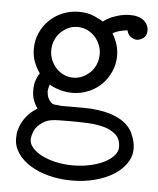

<svg xmlns="http://www.w3.org/2000/svg" viewBox="-50 -485 625 758"><g transform="rotate(5 262.5 -106.5)"><path d="M29 82Q29 78 30 64.5Q31 51 38 33Q45 15 60 -5Q75 -25 103 -42Q96 -51 88 -69.5Q80 -88 80 -114Q80 -137 86 -153.5Q92 -170 100 -182Q89 -196 78.5 -220.5Q68 -245 68 -277Q68 -309 80.5 -338Q93 -367 115 -389Q137 -411 167.5 -424Q198 -437 233 -437Q268 -437 293 -426Q318 -415 330 -407Q347 -420 364.5 -427Q382 -434 396.5 -437.5Q411 -441 421.5 -441.5Q432 -442 436 -442Q456 -442 470 -437Q484 -432 492.5 -424Q501 -416 505 -406.5Q509 -397 509 -388Q509 -366 495.5 -356.5Q482 -347 469 -347Q461 -347 448 -354Q435 -361 430 -381Q420 -380 404 -376.5Q388 -373 372 -364Q398 -321 398 -277Q398 -244 385 -214.5Q372 -185 350 -163Q328 -141 297.5 -128.5Q267 -116 233 -116Q215 -116 199 -119.5Q183 -123 171 -127.5Q159 -132 151.5 -136Q144 -140 143 -141Q140 -133 138.5 -124.5Q137 -116 137 -113Q137 -111 139 -99.5Q141 -88 149 -77Q158 -66 164.5 -64.5Q171 -63 182 -63Q188 -61 196.5 -61Q205 -61 211 -61H281Q315 -61 340 -57.5Q365 -54 382.5 -49Q400 -44 410.5 -39.5Q421 -35 426 -32Q464 -12 479.5 21Q495 54 495 82Q495 114 476.5 141Q458 168 426.5 187.5Q395 207 352.5 218Q310 229 262 229Q214 229 171.5 218Q129 207 97.5 187.5Q66 168 47.5 141Q29 114 29 82ZM87 82Q87 99 100.5 114.5Q114 130 137 142Q160 154 192 161.5Q224 169 262 169Q299 169 331.5 161.5Q364 154 387 142Q410 130 423.5 114.5Q437 99 437 82Q437 50 418 32.5Q399 15 369.5 7Q340 -1 304 -2.5Q268 -4 235 -4Q208 -4 191 -3.5Q174 -3 163.5 -1.5Q153 0 145 3Q137 6 128 12Q104 27 95.5 47.5Q87 68 87 82ZM137 -276Q137 -256 144.5 -238Q152 -220 165 -206Q178 -192 195.5 -184Q213 -176 233 -176Q252 -176 269.5 -184Q287 -192 300.5 -205.5Q314 -219 321.5 -237.5Q329 -256 329 -277Q329 -297 321.5 -315Q314 -333 301 -347Q288 -361 270.5 -369Q253 -377 233 -377Q213 -377 196 -369Q179 -361 165.5 -347.5Q152 -334 144.5 -315.5Q137 -297 137 -276Z"/></g></svg>

Font: CMU Typewriter Custom
Style: Regular
Weight: 500
Monospace: yes
Version: Version 0.7.0